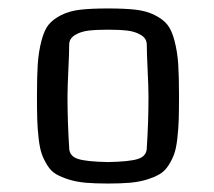

<svg xmlns="http://www.w3.org/2000/svg" viewBox="-20 -664 505 454"><path d="M234.9 -644H235.8Q274.9 -644 300.5 -641.1Q326.2 -638.2 345.7 -628.4Q365.2 -618.7 375.7 -605.7Q386.2 -592.8 392.8 -567.1Q399.4 -541.5 401.4 -512.7Q403.3 -483.9 403.3 -437Q403.3 -402.8 402.6 -380.6Q401.9 -358.4 399.2 -335.4Q396.5 -312.5 391.6 -299.1Q386.7 -285.6 377.9 -272.2Q369.1 -258.8 357.2 -252Q345.2 -245.1 327.4 -239.5Q309.6 -233.9 287.4 -231.9Q265.1 -230 234.9 -230Q205.1 -230 182.9 -231.9Q160.6 -233.9 142.8 -239.5Q125 -245.1 113 -252Q101.1 -258.8 92.5 -272.2Q84 -285.6 79.1 -299.1Q74.2 -312.5 71.5 -335.4Q68.8 -358.4 68.1 -380.6Q67.4 -402.8 67.4 -437Q67.4 -483.9 69.3 -512.7Q71.3 -541.5 77.9 -567.1Q84.5 -592.8 95 -605.7Q105.5 -618.7 125 -628.4Q144.5 -638.2 170.2 -641.1Q195.8 -644 234.9 -644ZM235.4 -280.8Q286.6 -281.7 306.6 -288.3Q326.7 -294.9 327.1 -314Q331.1 -376.5 331.1 -435.5Q331.1 -457 329.1 -498Q327.1 -539.1 327.1 -558.1Q327.1 -572.8 313.5 -581.1Q299.8 -589.4 281.5 -591.6Q263.2 -593.8 235.4 -593.8Q207.5 -593.8 189.2 -591.6Q170.9 -589.4 157.2 -581.1Q143.6 -572.8 143.6 -558.1Q143.6 -539.1 141.6 -498Q139.6 -457 139.6 -435.5Q139.6 -376.5 143.6 -314Q144 -294.9 164.1 -288.3Q184.1 -281.7 235.4 -280.8Z"/></svg>

Font: Coda
Style: Regular
Weight: 400
Designer: vernon adams
Foundry: vernon adams
Version: Version 2.001; ttfautohint (v0.8) -r 50 -G 200 -x